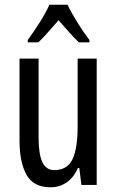

<svg xmlns="http://www.w3.org/2000/svg" viewBox="-20 -786 496 816"><path d="M391 -537V0H326L317 -72H311Q294 -32 263.5 -11Q233 10 195 10Q122 10 92.5 -43.5Q63 -97 63 -187V-537H144V-202Q144 -131 160 -97Q176 -63 210 -63Q266 -63 288 -109Q310 -155 310 -251V-537ZM267 -766Q283 -732 309 -690.5Q335 -649 360 -616V-606H315Q294 -626 273 -650Q252 -674 229 -700Q206 -674 183.5 -648.5Q161 -623 143 -606H98V-616Q125 -653 150.5 -693.5Q176 -734 190 -766Z"/></svg>

Font: Noto Sans ExtraCondensed
Style: Regular
Weight: 400
Width: 2
Designer: Monotype Design Team
Foundry: Monotype Imaging Inc.
Version: Version 2.013; ttfautohint (v1.8.4.7-5d5b)